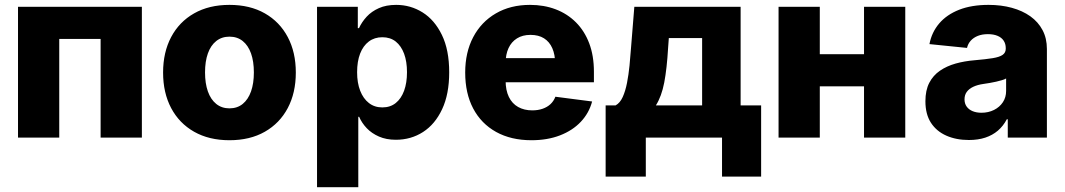

<svg xmlns="http://www.w3.org/2000/svg" viewBox="-20 -567 4387 791"><path d="M564.5 -539.1V0H394.5V-406.7H224.1V0H54.2V-539.1Z M925.3 10.7Q841.3 10.7 779.8 -24.2Q718.3 -59.1 685.1 -121.8Q651.9 -184.6 651.9 -268.1Q651.9 -351.6 685.1 -414.3Q718.3 -477.1 779.8 -512Q841.3 -546.9 925.3 -546.9Q1009.8 -546.9 1071 -512Q1132.3 -477.1 1165.5 -414.3Q1198.7 -351.6 1198.7 -268.1Q1198.7 -184.6 1165.5 -121.8Q1132.3 -59.1 1071 -24.2Q1009.8 10.7 925.3 10.7ZM925.3 -120.6Q957.5 -120.6 980 -138.9Q1002.4 -157.2 1014.2 -190.4Q1025.9 -223.6 1025.9 -268.6Q1025.9 -314 1014.2 -346.9Q1002.4 -379.9 980 -397.9Q957.5 -416 925.3 -416Q893.6 -416 870.8 -397.9Q848.1 -379.9 836.4 -346.9Q824.7 -314 824.7 -268.6Q824.7 -223.6 836.4 -190.4Q848.1 -157.2 870.8 -138.9Q893.6 -120.6 925.3 -120.6Z M1286.1 204.1V-539.1H1454.1V-451.2H1459Q1470.7 -476.6 1490.7 -498.3Q1510.7 -520 1540.8 -533.4Q1570.8 -546.9 1612.3 -546.9Q1671.4 -546.9 1720.9 -515.9Q1770.5 -484.9 1800.5 -423.1Q1830.6 -361.3 1830.6 -269Q1830.6 -179.2 1801.5 -117.2Q1772.5 -55.2 1722.9 -23.2Q1673.3 8.8 1610.8 8.8Q1571.3 8.8 1541.3 -4.4Q1511.2 -17.6 1491 -38.8Q1470.7 -60.1 1459.5 -85.9H1456.1V204.1ZM1555.2 -124.5Q1587.9 -124.5 1610.4 -142.6Q1632.8 -160.6 1644.8 -193.1Q1656.7 -225.6 1656.7 -269.5Q1656.7 -313.5 1644.8 -345.7Q1632.8 -377.9 1610.4 -395.8Q1587.9 -413.6 1555.2 -413.6Q1522.9 -413.6 1499.5 -396Q1476.1 -378.4 1463.6 -346.2Q1451.2 -314 1451.2 -269.5Q1451.2 -225.6 1463.9 -193.1Q1476.6 -160.6 1499.8 -142.6Q1522.9 -124.5 1555.2 -124.5Z M2169.4 10.7Q2085.4 10.7 2023.9 -23.4Q1962.4 -57.6 1929.4 -120.1Q1896.5 -182.6 1896.5 -268.1Q1896.5 -351.1 1929.4 -413.8Q1962.4 -476.6 2022.7 -511.7Q2083 -546.9 2163.6 -546.9Q2221.2 -546.9 2269.3 -528.6Q2317.4 -510.3 2352.8 -474.9Q2388.2 -439.5 2407.5 -388.4Q2426.8 -337.4 2426.8 -271.5V-228H1955.1V-327.6H2346.2L2267.1 -304.7Q2267.1 -341.8 2255.4 -368.4Q2243.7 -395 2221.2 -409.2Q2198.7 -423.3 2165.5 -423.3Q2132.8 -423.3 2109.9 -408.9Q2086.9 -394.5 2075 -368.7Q2063 -342.8 2063 -307.1V-235.4Q2063 -195.3 2076.4 -167.7Q2089.8 -140.1 2114.7 -126.2Q2139.6 -112.3 2172.9 -112.3Q2196.3 -112.3 2215.3 -118.9Q2234.4 -125.5 2247.8 -137.9Q2261.2 -150.4 2268.1 -168.5L2419.4 -148.9Q2406.7 -101.1 2372.8 -65.2Q2338.9 -29.3 2287.1 -9.3Q2235.4 10.7 2169.4 10.7Z M2475.1 160.6V-132.8H2516.1Q2534.2 -142.6 2545.4 -167.2Q2556.6 -191.9 2563.2 -225.8Q2569.8 -259.8 2573.5 -297.1Q2577.1 -334.5 2579.6 -369.1L2593.3 -539.1H3031.2V-132.8H3115.7V160.6H2954.6V0H2640.6V160.6ZM2682.1 -132.8H2872.6V-410.2H2735.4L2732.4 -369.1Q2727.5 -284.7 2716.6 -227.3Q2705.6 -169.9 2682.1 -132.8Z M3587.9 -343.8V-211.4H3308.6V-343.8ZM3357.4 -539.1V0H3187.5V-539.1ZM3709.5 -539.1V0H3539.6V-539.1Z M3971.7 9.8Q3919.4 9.8 3878.9 -8.1Q3838.4 -25.9 3815.4 -61Q3792.5 -96.2 3792.5 -149.9Q3792.5 -194.8 3808.3 -225.6Q3824.2 -256.3 3852.3 -275.6Q3880.4 -294.9 3917 -305.2Q3953.6 -315.4 3995.1 -318.8Q4041.5 -322.8 4069.8 -327.4Q4098.1 -332 4110.8 -341.1Q4123.5 -350.1 4123.5 -366.2V-368.7Q4123.5 -386.7 4114.7 -399.7Q4106 -412.6 4089.6 -419.4Q4073.2 -426.3 4049.8 -426.3Q4026.4 -426.3 4008.5 -419.2Q3990.7 -412.1 3979.2 -399.4Q3967.8 -386.7 3963.9 -369.6L3809.1 -385.3Q3818.4 -434.1 3849.4 -470.5Q3880.4 -506.8 3931.6 -526.9Q3982.9 -546.9 4052.7 -546.9Q4104.5 -546.9 4148.4 -534.9Q4192.4 -522.9 4224.9 -499.8Q4257.3 -476.6 4275.1 -442.9Q4293 -409.2 4293 -365.2V0H4131.8V-75.7H4127.9Q4113.3 -47.9 4091.1 -28.8Q4068.8 -9.8 4039.1 0Q4009.3 9.8 3971.7 9.8ZM4023.4 -102.5Q4051.8 -102.5 4075 -114Q4098.1 -125.5 4111.6 -145.8Q4125 -166 4125 -192.4V-243.7Q4118.2 -239.7 4107.4 -236.6Q4096.7 -233.4 4084 -230.5Q4071.3 -227.5 4057.9 -225.3Q4044.4 -223.1 4031.7 -221.2Q4007.3 -217.8 3989.7 -209.5Q3972.2 -201.2 3962.9 -188.5Q3953.6 -175.8 3953.6 -157.7Q3953.6 -140.1 3962.6 -127.7Q3971.7 -115.2 3987.3 -108.9Q4002.9 -102.5 4023.4 -102.5Z"/></svg>

Font: Inter 18pt ExtraBold
Style: Regular
Weight: 800
Designer: Rasmus Andersson
Foundry: rsms
Version: Version 4.001;git-66647c0bb